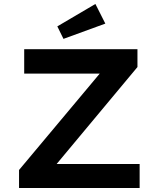

<svg xmlns="http://www.w3.org/2000/svg" viewBox="-20 -948 798 968"><path d="M76 0V-91L513 -613L554 -577H102V-700H673V-610L237 -87L196 -121H684V0ZM300 -752 269 -815 461 -928 511 -829Z"/></svg>

Font: Lexend Exa Medium
Style: Regular
Weight: 500
Designer: Bonnie Shaver-Troup, Thomas Jockin
Foundry: Lexend
Version: Version 1.007